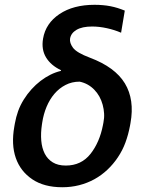

<svg xmlns="http://www.w3.org/2000/svg" viewBox="-20 -781 618 811"><path d="M40.5 -246.4 42.6 -258.5Q47.6 -286.6 56.6 -311.8Q65.7 -337 80.6 -360.8Q95.2 -384.2 113.1 -403.9Q131 -423.7 151.1 -439.1Q171.2 -454.5 193 -465.4Q214.8 -476.2 237.2 -481.5L237.9 -484.4Q195 -504.6 174.5 -538.4Q154.1 -572.1 161.9 -617.9Q172.9 -682.5 231.2 -721.6Q289.4 -760.7 379.3 -760.7Q397.7 -760.7 414.2 -759.2Q430.8 -757.8 446.2 -754.8Q461.6 -751.8 476.6 -747.2Q491.5 -742.5 507.1 -736.2L491.5 -642.8Q463.8 -654.8 431.5 -661.9Q399.1 -669 369 -669Q327.1 -669 303.3 -655Q279.5 -641 275.9 -617.5Q273.4 -599.8 288.4 -579.2Q304 -558.2 359.7 -537.3Q465.9 -497.5 507.5 -428.8Q549 -360.1 531.2 -261.4L529.1 -249.6Q522 -212 509.9 -179.2Q497.9 -146.3 477.6 -116.1Q458.1 -87 433.1 -63.6Q408 -40.1 378.4 -23.8Q348.7 -7.5 314.6 1.2Q280.5 9.9 242.9 9.9Q166.5 9.9 116.8 -23.4Q66.4 -57.2 46.7 -113.8Q27 -170.5 40.5 -246.4ZM257.8 -81.7Q323.5 -81.7 362.6 -131.4Q400.9 -180.4 414.8 -252.5L416.9 -263.5Q420.8 -282.7 419.7 -301.3Q418.7 -320 413.7 -338.4Q408.7 -356.9 399.9 -372.9Q391 -388.8 378.7 -401.6Q366.5 -414.4 350.9 -423.3Q335.2 -432.2 316.4 -436.1Q283.7 -436.1 256.9 -422.2Q230.1 -408.4 210 -384.9Q190 -361.5 176.8 -330.1Q163.7 -298.7 158.4 -263.5L157 -254.3Q151.6 -218.4 154.3 -187Q157 -155.5 168.9 -132.1Q180.8 -108.7 202.8 -95.2Q224.8 -81.7 257.8 -81.7Z"/></svg>

Font: Inter P Medium
Style: Italic
Weight: 500
Italic angle: 9.39999°
Designer: Rasmus Andersson
Foundry: rsms
Version: Version 3.018;git-588b23468